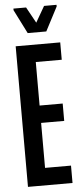

<svg xmlns="http://www.w3.org/2000/svg" viewBox="-59 -904 395 936"><g transform="rotate(-5 138.5 -436.0)"><path d="M39 0V-688H257V-603H130V-390H243V-305H130V-85H257V0ZM103 -747 44 -864V-872H106L149 -794L194 -872H255V-864L194 -747Z"/></g></svg>

Font: Saira Ultra Condensed SemiBold
Style: Regular
Weight: 600
Width: 1
Designer: Hector Gatti with collaboration of the Omnibus-Type team
Foundry: Omnibus-Type
Version: Version 1.001; ttfautohint (v1.8)